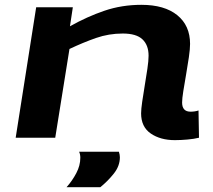

<svg xmlns="http://www.w3.org/2000/svg" viewBox="-20 -571 883 796"><path d="M130 -541H282L270 -462Q341 -502 413 -526.5Q485 -551 566 -551Q662 -551 715 -508Q768 -465 768 -389Q768 -368 763 -333.5Q758 -299 751.5 -262Q745 -225 740 -193.5Q735 -162 735 -146Q735 -108 770 -108Q788 -108 803 -113L805 0Q785 5 757 7.5Q729 10 705 10Q645 10 605 -17.5Q565 -45 565 -101Q565 -118 569.5 -149Q574 -180 580 -216Q586 -252 591 -285.5Q596 -319 596 -340Q596 -384 570.5 -408Q545 -432 489 -432Q431 -432 378 -413.5Q325 -395 268 -368L209 0H45ZM308 58H473Q477 71 477 81Q477 117 452 148.5Q427 180 396 205H256Q280 178 296.5 146.5Q313 115 313 83Q313 69 308 58Z"/></svg>

Font: Georama ExtraExtended SemiBold
Style: Italic
Weight: 600
Width: 8
Italic angle: -9°
Designer: Jean-Baptiste Levee
Foundry: Production Type
Version: Version 1.000